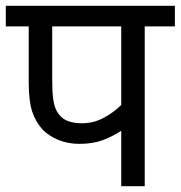

<svg xmlns="http://www.w3.org/2000/svg" viewBox="-20 -642 623 662"><path d="M479 -551V0H398V-191Q369 -172 335 -159Q301 -146 254 -146Q214 -146 181.5 -159.5Q149 -173 128 -194Q103 -221 91 -257.5Q79 -294 79 -358V-551H0V-622H583V-551ZM398 -551H160V-369Q160 -328 163 -304Q166 -280 172.5 -265.5Q179 -251 190 -240Q213 -217 263 -217Q303 -217 338 -236Q373 -255 398 -280Z"/></svg>

Font: Go Noto Current
Style: Regular
Weight: 400
Designer: Monotype Design Team
Foundry: Monotype Imaging Inc.
Version: Version 2.007; ttfautohint (v1.8) -l 8 -r 50 -G 200 -x 14 -D